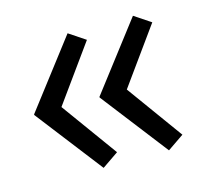

<svg xmlns="http://www.w3.org/2000/svg" viewBox="-70 -548 617 576"><g transform="rotate(-15 238.0 -260.0)"><path d="M388 -51 228 -258V-260L388 -469L439 -435L313 -260L439 -86ZM185 -51 25 -258V-260L185 -469L236 -435L110 -260L236 -86Z"/></g></svg>

Font: Our Lexend Light
Style: Regular
Weight: 300
Designer: Bonnie Shaver-Troup, Thomas Jockin
Foundry: Lexend
Version: Version 1.007